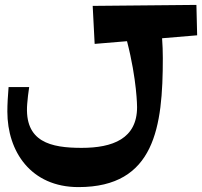

<svg xmlns="http://www.w3.org/2000/svg" viewBox="-20 -728 824 783"><path d="M781 -708 358 -704 366 -549 498 -560C539 -401 539 -291 539 -291C539 -162 439 -125 313 -125C188 -125 78 -148 91 -305C93 -326 95 -349 99 -373H15C12 -337 10 -302 10 -273C10 -110 106 35 300 35C612 35 644 -211 644 -491C644 -518 643 -546 641 -572L784 -584Z"/></svg>

Font: Peralta
Style: Regular
Weight: 400
Designer: Astigmatic (AOETI)
Foundry: Astigmatic (AOETI)
Version: Version 1.000